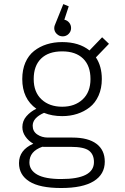

<svg xmlns="http://www.w3.org/2000/svg" viewBox="-20 -718 610 940"><path d="M328 -580.5Q328 -564 316 -552Q304 -540 287 -540Q270 -540 257.8 -552Q245.5 -564 245.5 -580.5Q245.5 -590 250.5 -600L290 -698L316.5 -687L295 -621.5Q309.5 -618.5 318.8 -607Q328 -595.5 328 -580.5ZM284.5 -149.5Q235 -149.5 195.5 -165.5Q140 -141 140 -102.5Q140 -75 162.2 -59.8Q184.5 -44.5 214.5 -44.5H334.5Q411.5 -44.5 452.2 -14Q493 16.5 493 73.5Q493 135.5 439 169Q385 202.5 279.5 202.5Q174.5 202.5 123.8 170.5Q73 138.5 73 80.5Q73 16.5 143 -14.5Q119.5 -28 104.5 -49.5Q89.5 -71 89.5 -95.5Q89.5 -126 109.5 -149Q129.5 -172 158 -185.5Q89 -234.5 89 -331Q89 -376.5 104.2 -411.8Q119.5 -447 146.8 -468.5Q174 -490 208.8 -501Q243.5 -512 284.5 -512Q367 -512 418 -471L480 -535.5L513.5 -503.5L449.5 -437Q478.5 -394 478.5 -331Q478.5 -285.5 462.5 -249.8Q446.5 -214 419.2 -192.8Q392 -171.5 357.8 -160.5Q323.5 -149.5 284.5 -149.5ZM284.5 -195.5Q346 -195.5 384.5 -231.2Q423 -267 423 -331Q423 -396 386.8 -431.2Q350.5 -466.5 284.5 -466.5Q217.5 -466.5 181.2 -431.2Q145 -396 145 -331Q145 -267 183.5 -231.2Q222 -195.5 284.5 -195.5ZM124 77Q124 115 162.2 136.8Q200.5 158.5 279.5 158.5Q440 158.5 440 75.5Q440 38 415.5 19.5Q391 1 327 1H194Q190 1 187.5 0.5Q124 22.5 124 77Z"/></svg>

Font: League Mono Narrow UltraLight
Style: Regular
Weight: 200
Width: 3
Designer: Tyler Finck
Foundry: The League of Moveable Type / Tyler Finck
Version: Version 2.210